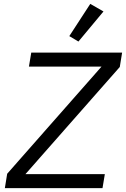

<svg xmlns="http://www.w3.org/2000/svg" viewBox="-20 -969 649 989"><path d="M508 0H5L17 -74L503 -626H129L141 -698H609L597 -624L111 -72H520ZM384 -755 337 -783 445 -949 513 -910Z"/></svg>

Font: iA Writer Mono V
Style: Regular
Weight: 400
Italic angle: -9.5°
Designer: Mike Abbink, Paul van der Laan, Pieter van Rosmalen
Foundry: Bold Monday
Version: Version 2.000